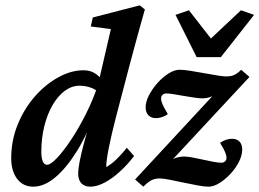

<svg xmlns="http://www.w3.org/2000/svg" viewBox="-20 -700 983 728"><path d="M106.4 7.8Q67.4 7.8 44.9 -22Q22.5 -51.8 22.5 -99.6Q22.5 -168 47.4 -228.5Q72.3 -289.1 112.8 -335Q153.3 -380.9 201.7 -407.2Q250 -433.6 296.9 -433.6Q325.2 -433.6 345.2 -418.5Q365.2 -403.3 385.7 -376L359.4 -344.7Q343.8 -361.3 322.8 -368.2Q301.8 -375 281.2 -375Q252 -375 225.6 -355.5Q199.2 -335.9 179.2 -301.3Q159.2 -266.6 147.9 -221.2Q136.7 -175.8 136.7 -124Q136.7 -101.6 142.1 -88.4Q147.5 -75.2 158.2 -75.2Q171.9 -75.2 196.8 -101.6Q221.7 -127.9 251 -172.4Q280.3 -216.8 307.1 -270.5Q334 -324.2 351.6 -378.9L355.5 -395.5L400.4 -589.8L324.2 -599.6L332 -633.8L509.8 -679.7L529.3 -664.1Q519.5 -628.9 508.8 -591.3Q498 -553.7 488.3 -516.1Q478.5 -478.5 468.8 -443.4L419.9 -256.8Q402.3 -188.5 392.6 -139.6Q382.8 -90.8 382.8 -66.4Q403.3 -78.1 422.4 -96.7Q441.4 -115.2 460.9 -139.6L488.3 -108.4Q463.9 -76.2 435.1 -49.8Q406.2 -23.4 377 -7.8Q347.7 7.8 322.3 7.8Q300.8 7.8 288.6 -4.9Q276.4 -17.6 276.4 -42Q276.4 -57.6 281.7 -86.4Q287.1 -115.2 299.8 -162.6Q312.5 -210 334 -281.2H343.8Q312.5 -193.4 272.5 -128.4Q232.4 -63.5 189.9 -27.8Q147.5 7.8 106.4 7.8ZM613.3 -72.3 604.5 -76.2Q618.2 -86.9 636.2 -96.7Q654.3 -106.4 678.7 -106.4Q690.4 -106.4 709.5 -103Q728.5 -99.6 749.5 -94.7Q770.5 -89.8 789.6 -86.4Q808.6 -83 819.3 -83Q828.1 -83 833.5 -88.4Q838.9 -93.8 838.9 -102.5Q838.9 -109.4 834 -122.1Q829.1 -134.8 814.5 -158.2Q825.2 -166 836.9 -169.9Q848.6 -173.8 859.4 -173.8Q877.9 -173.8 888.2 -163.1Q898.4 -152.3 898.4 -132.8Q898.4 -111.3 886.2 -86.9Q874 -62.5 854 -41Q834 -19.5 812 -5.9Q790 7.8 770.5 7.8Q754.9 7.8 729 2.9Q703.1 -2 675.3 -7.8Q647.5 -13.7 623 -18.6Q598.6 -23.4 585.9 -23.4Q567.4 -23.4 554.2 -16.6Q541 -9.8 523.4 7.8L492.2 -19.5L804.7 -356.4L812.5 -352.5Q798.8 -340.8 782.2 -334Q765.6 -327.1 747.1 -327.1Q734.4 -327.1 715.3 -330.1Q696.3 -333 676.3 -336.4Q656.2 -339.8 638.7 -342.8Q621.1 -345.7 611.3 -345.7Q601.6 -345.7 596.2 -340.3Q590.8 -335 590.8 -327.1Q590.8 -317.4 595.7 -305.7Q600.6 -293.9 616.2 -267.6Q606.4 -259.8 594.2 -255.9Q582 -252 571.3 -252Q553.7 -252 543 -262.7Q532.2 -273.4 532.2 -293Q532.2 -314.5 544.9 -338.9Q557.6 -363.3 577.1 -385.3Q596.7 -407.2 619.1 -421.4Q641.6 -435.5 661.1 -435.5Q676.8 -435.5 701.2 -431.6Q725.6 -427.7 752.4 -422.9Q779.3 -418 802.7 -414.1Q826.2 -410.2 837.9 -410.2Q856.4 -410.2 868.7 -416Q880.9 -421.9 894.5 -435.5L925.8 -408.2ZM645.5 -643.6 696.3 -661.1 805.7 -520.5H744.1L893.6 -661.1L943.4 -643.6L817.4 -483.4H725.6Z"/></svg>

Font: Crimson Pro SemiBold
Style: Italic
Weight: 600
Italic angle: -12°
Designer: Jacques Le Bailly
Foundry: Baron von Fonthausen
Version: Version 1.003